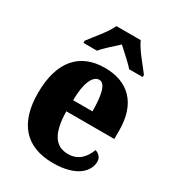

<svg xmlns="http://www.w3.org/2000/svg" viewBox="-186 -874 901 991"><g transform="rotate(30 264.5 -378.0)"><path d="M110 -619V-606H191C209 -630 258 -672 286 -698C312 -674 368 -625 382 -606H463V-619C435 -657 378 -721 359 -766H214C195 -721 138 -657 110 -619ZM283 10C425 10 479 -54 479 -111C479 -135 462 -152 441 -158C421 -107 388 -69 327 -69C251 -69 212 -126 210 -256H496V-308C496 -467 411 -550 272 -550C122 -550 36 -453 36 -265C36 -91 116 10 283 10ZM327 -323H212C212 -426 239 -482 277 -482C312 -482 327 -423 327 -323Z"/></g></svg>

Font: Noto Serif Devanagari Condensed Black
Style: Regular
Weight: 900
Width: 3
Designer: Universal Thirst, Indian Type Foundry and the Monotype Design Team
Foundry: Monotype Imaging Inc.
Version: Version 2.004